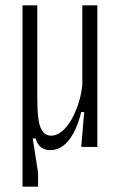

<svg xmlns="http://www.w3.org/2000/svg" viewBox="-20 -548 450 716"><path d="M64 148V-528H119V-190Q119 -165 120 -139Q121 -113 125.5 -91Q130 -69 141 -55.5Q152 -42 171 -42Q192 -42 212 -59Q232 -76 247.5 -104Q263 -132 273.5 -165.5Q284 -199 287 -233V-528H343V-194V0H283L294 -130H283Q271 -82 253.5 -50.5Q236 -19 214.5 -3.5Q193 12 167 12Q156 12 145 8Q134 4 126 -5.5Q118 -15 113 -32H102L122 96V148Z"/></svg>

Font: Bricolage Grotesque Condensed ExtraLight
Style: Regular
Weight: 250
Width: 3
Designer: Mathieu Triay
Foundry: Atelier Triay
Version: Version 1.000;gftools[0.9.30]